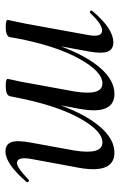

<svg xmlns="http://www.w3.org/2000/svg" viewBox="115 -554 448 719"><g transform="rotate(90 339.5 -195.0)"><path d="M653 -77Q657 -81 661 -77Q665 -73 661 -69Q594 9 548 9Q520 9 512.5 -14Q505 -37 515 -89L544 -248Q561 -354 514 -354Q470 -354 422 -266.5Q374 -179 345 -28L341 -9Q339 8 302 8Q276 8 276 1Q276 -1 278.5 -12.5Q281 -24 285 -42Q289 -60 291 -74L323 -249Q340 -354 293 -354Q248 -354 199.5 -265.5Q151 -177 123 -28L120 -9Q118 8 81 8Q55 8 55 1Q55 -1 57.5 -11.5Q60 -22 63.5 -40Q67 -58 70 -71L111 -297Q122 -353 95 -353Q71 -353 30 -309Q26 -305 22 -309Q18 -313 22 -317Q88 -395 139 -395Q166 -395 174 -373Q182 -351 173 -302L154 -198Q189 -293 235 -346Q281 -399 332 -399Q412 -399 388 -268L375 -198Q410 -293 456 -346Q502 -399 552 -399Q632 -399 609 -267L576 -89Q566 -34 591 -34Q608 -34 653 -77Z"/></g></svg>

Font: Cormorant Infant Book
Style: Italic
Weight: 500
Italic angle: -10°
Designer: Christian Thalmann (Catharsis Fonts)
Version: Version 1.000;PS 002.000;hotconv 1.0.88;makeotf.lib2.5.64775